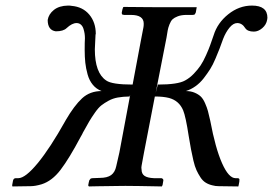

<svg xmlns="http://www.w3.org/2000/svg" viewBox="-20 -671 984 692"><path d="M26.9 -20Q28.8 -28.8 37.1 -28.8H45.9Q71.3 -28.8 116 -83Q160.6 -137.2 215.8 -235.8Q215.8 -236.3 216.3 -236.8Q216.8 -237.3 216.8 -237.8Q247.6 -290.5 275.9 -316.7Q304.2 -342.8 346.2 -342.8Q327.1 -350.1 314.5 -365.5Q301.8 -380.9 295.7 -402.8Q289.6 -424.8 287.4 -445.3Q285.2 -465.8 285.2 -491.2Q285.2 -520 286.1 -533.2Q286.1 -541.5 284.9 -549.8Q283.7 -558.1 280.8 -567.4Q277.8 -576.7 271.5 -582.3Q265.1 -587.9 255.9 -587.9Q239.7 -587.9 220.2 -569.8Q208.5 -558.1 181.2 -558.1Q151.9 -562 151.9 -599.1Q155.3 -620.1 174.3 -635.3Q193.4 -650.4 225.1 -650.9Q233.9 -650.9 237.8 -649.9Q278.3 -646.5 301.8 -618.4Q325.2 -590.3 325.2 -548.8Q324.2 -546.9 324.2 -543.9Q321.8 -503.4 321.8 -493.2Q321.8 -408.2 362.8 -380.9Q383.3 -366.2 458 -366.2L487.8 -524.9Q489.3 -532.7 492.4 -548.8Q495.6 -564.9 497.1 -573.2Q498 -578.1 498 -585.9Q498 -617.2 452.1 -617.2H426.8Q425.8 -617.2 419.9 -619.1Q418.9 -621.1 418.9 -626Q420.9 -637.7 423.8 -645L426.8 -646Q428.7 -646 453.1 -645.8Q477.5 -645.5 508.1 -645.3Q538.6 -645 555.2 -645H689Q689 -642.6 686 -627.9Q686 -626 685.1 -625L682.1 -619.1Q678.2 -617.2 673.8 -617.2H648.9Q632.3 -616.7 620.4 -612.1Q608.4 -607.4 602.1 -601.6Q595.7 -595.7 590.8 -583Q585.9 -570.3 584.5 -561.8Q583 -553.2 580.1 -535.2L541 -335.9Q542.5 -340.8 544.9 -351.1Q547.4 -361.3 548.8 -366.2Q621.1 -366.2 647 -380.9Q664.1 -390.1 678.7 -405.5Q693.4 -420.9 702.9 -435.1Q712.4 -449.2 722.7 -472.2Q732.9 -495.1 737.3 -507.6Q741.7 -520 750 -543.9Q763.7 -588.4 802.7 -619.6Q841.8 -650.9 888.2 -650.9Q943.8 -650.9 943.8 -606.9Q943.8 -603 942.9 -600.1Q939.9 -582 925.3 -569.6Q910.6 -557.1 895 -557.1Q872.1 -557.1 863.8 -569.8Q852.5 -587.9 835 -587.9Q820.8 -587.9 807.1 -571.3Q793.5 -554.7 784.2 -530.8Q776.4 -508.8 771.5 -496.1Q766.6 -483.4 756.8 -460.2Q747.1 -437 737.3 -421.6Q727.5 -406.2 714.4 -389.2Q701.2 -372.1 684.8 -360.4Q668.5 -348.6 649.9 -342.8Q668 -342.8 681.6 -336.9Q695.3 -331.1 703.9 -322.8Q712.4 -314.5 719.2 -298.8Q726.1 -283.2 729.5 -270.5Q732.9 -257.8 737.8 -235.8Q756.3 -136.7 780.3 -82.8Q804.2 -28.8 829.1 -28.8H836.9Q839.8 -28.8 841.8 -26.9Q843.8 -24.4 842.8 -21Q842.8 -15.1 841.8 -12.2Q841.3 -10.3 840.8 -6.8Q840.3 -3.4 839.8 -2Q839.8 -1.5 839.4 -0.5Q838.9 0.5 838.9 1L768.1 0Q756.3 0 746.1 -2.9Q732.4 -5.9 721.4 -12.7Q710.4 -19.5 702.4 -32Q694.3 -44.4 688.2 -57.6Q682.1 -70.8 677 -92.5Q671.9 -114.3 668.5 -132.6Q665 -150.9 660.2 -180.2Q649.4 -251 640.1 -273.4Q625.5 -308.1 589.4 -317.9Q568.8 -323.2 538.1 -323.2L499 -121.1Q497.6 -112.8 494.6 -97.2Q491.7 -81.5 490.2 -73.2Q488.8 -66.4 490.2 -60.1Q490.2 -44.4 501 -37.1Q511.7 -29.8 535.2 -28.8H561Q564 -28.8 565.9 -26.9Q568.8 -25.4 568.8 -21Q565.9 -6.3 565.9 -3.9Q564 0 563 1Q562.5 1 538.6 0.5Q514.6 0 483.4 -0.5Q452.1 -1 433.1 -1H431.2Q420.4 -1 403.1 -0.7Q385.7 -0.5 368.7 -0.2Q351.6 0 336.4 0.2Q321.3 0.5 311.3 0.7Q301.3 1 300.8 1Q299.3 0.5 297.9 -2.9Q298.3 -6.3 299.8 -12.9Q301.3 -19.5 301.8 -21Q304.7 -25.4 306.2 -26.9Q310.1 -28.8 313 -28.8L338.9 -29.8Q366.7 -29.8 380.6 -40Q394.5 -50.3 398.9 -71.8Q398.9 -72.8 410.2 -121.1L449.2 -329.1Q449.2 -328.1 448 -326.2Q446.8 -324.2 446.8 -323.2Q422.9 -322.8 404.8 -319.6Q386.7 -316.4 371.6 -308.1Q356.4 -299.8 345.7 -291.5Q335 -283.2 322.8 -265.9Q310.5 -248.5 302 -234.1Q293.5 -219.7 278.8 -192.9Q276.9 -188 271 -178.2Q229 -99.1 198.2 -58.8Q167.5 -18.6 129.9 -6.8Q106.9 0 90.8 0L24.9 1Q23.9 -1 23.9 -3.9Z"/></svg>

Font: Common Serif News
Style: Italic
Weight: 450
Italic angle: -12°
Designer: Philipp H. Poll, Khaled Hosny
Foundry: Stefan Peev, Context Ltd.
Version: Version 1.026